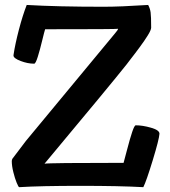

<svg xmlns="http://www.w3.org/2000/svg" viewBox="-20 -754 688 779"><path d="M57.6 5.4Q54.7 4.4 47.6 -12.7Q40.5 -29.8 34.2 -55.2Q27.8 -80.6 27.8 -100.1Q27.8 -105 30.3 -109.9Q75.2 -169.9 85 -182.1L446.3 -618.2Q459 -632.8 459 -637.2Q459 -635.3 163.1 -635.3Q160.2 -627 151.1 -589.4Q142.1 -551.8 133.3 -523.7Q124.5 -495.6 118.7 -495.6Q92.3 -495.6 63.5 -506.6Q34.7 -517.6 34.7 -528.8Q34.7 -533.2 35.2 -533.2Q41.5 -575.2 56.6 -633.3Q71.8 -691.4 88.4 -733.9Q213.4 -726.6 400.9 -726.6Q467.3 -726.6 581.1 -733.9Q588.9 -719.7 591.1 -703.6Q593.3 -687.5 593.3 -641.6Q593.3 -637.2 589.8 -629.2Q586.4 -621.1 579.1 -609.6Q571.8 -598.1 564.7 -587.6Q557.6 -577.1 546.6 -562.3Q535.6 -547.4 528.3 -537.8Q521 -528.3 509.5 -513.4Q498 -498.5 494.1 -493.2Q434.6 -418 160.6 -89.8Q177.2 -93.3 481.4 -93.3Q482.9 -97.7 495.1 -144.8Q507.3 -191.9 516.4 -218.8Q525.4 -245.6 530.8 -245.6Q558.6 -245.6 592.8 -235.8Q627 -226.1 627 -211.4Q625.5 -188.5 599.6 -103.5Q573.7 -18.6 561.5 5.4Q464.8 0 306.2 0Q145.5 0 57.6 5.4Z"/></svg>

Font: Coustard
Style: Regular
Weight: 400
Foundry: vernon adams
Version: Version 1.001